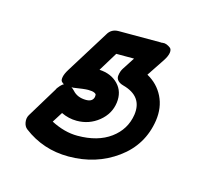

<svg xmlns="http://www.w3.org/2000/svg" viewBox="-57 -105 464 428"><g transform="rotate(15 175.0 109.5)"><path d="M23.9 193.8 66.9 123Q67.4 121.6 68.6 119.6Q69.8 117.7 74 113Q78.1 108.4 82.5 106.4Q86.9 104.5 93.5 106.2Q100.1 107.9 106.9 115.2Q118.2 127.9 138.2 127.9Q153.3 127.9 155.8 116.2Q155.8 114.3 156 111.8Q156.2 109.4 151.6 107.2Q147 105 137.2 105Q128.4 105 104 108.9H92.8Q92.8 108.4 89.4 108.9Q85.9 109.4 82.3 107.4Q78.6 105.5 75.9 102.5Q73.2 99.6 74.7 91.8Q76.2 84 83 73.2L144 -24.9Q151.9 -39.1 168.9 -39.1H266.1Q266.1 -38.6 270.5 -39.3Q274.9 -40 279.8 -38.1Q284.7 -36.1 288.6 -33Q292.5 -29.8 291.5 -22Q290.5 -14.2 283.2 -2.9L255.9 38.1Q280.8 51.8 293 76.4Q305.2 101.1 300.8 131.8Q292 190.4 244.1 225.1Q196.3 259.8 132.8 259.8Q74.2 259.8 28.8 225.1Q22.5 220.2 21 210.7Q19.5 201.2 23.9 193.8ZM79.1 193.8Q110.4 210 140.1 210Q187 210 216.3 188.5Q245.6 167 251 131.8Q257.3 87.9 210 75.2Q201.2 72.8 197 67.9Q192.9 63 193.6 57.1Q194.3 51.3 195.8 47.1Q197.3 43 199.2 40L217.8 11.2H176.8L149.9 55.2Q177.2 56.6 193.4 73.5Q209.5 90.3 206.1 116.2Q202.6 142.6 180.7 160.4Q158.7 178.2 129.9 178.2Q111.3 178.2 94.2 169.9Z"/></g></svg>

Font: Trueno Bold Outline
Style: Italic
Weight: 700
Width: 6
Designer: Julieta Ulanovsky
Foundry: Julieta Ulanovsky
Version: Version 3.001b | FøM Fix